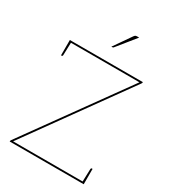

<svg xmlns="http://www.w3.org/2000/svg" viewBox="-218 -1028 1014 1139"><g transform="rotate(30 289.0 -459.0)"><path d="M35 0V-2Q35 -5 36 -7.5Q37 -10 38 -11L526 -689H43V-700H543V-698Q543 -693 539 -688L52 -11H542V0ZM528 -5 531 -98Q531 -100 532.5 -102.5Q534 -105 536 -105H542V-11ZM57 -695 54 -602Q54 -600 52.5 -597.5Q51 -595 49 -595H43V-689ZM276 -789 358 -907Q363 -914 367 -916Q371 -918 379 -918H392L291 -793Q290 -791 287.5 -790Q285 -789 283 -789Z"/></g></svg>

Font: Aleo Thin
Style: Regular
Weight: 250
Designer: Alessio Laiso
Foundry: Alessio Laiso
Version: Version 2.001;gftools[0.9.29]